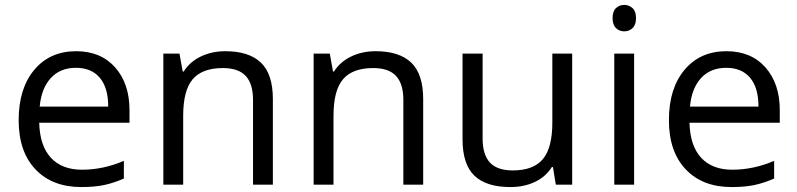

<svg xmlns="http://www.w3.org/2000/svg" viewBox="-20 -754 3256 784"><path d="M312 9.8Q193.4 9.8 124.8 -62.5Q56.2 -134.8 56.2 -263.2Q56.2 -392.6 119.9 -468.8Q183.6 -544.9 291 -544.9Q391.6 -544.9 450.2 -478.8Q508.8 -412.6 508.8 -304.2V-252.9H140.1Q142.6 -158.7 187.7 -109.9Q232.9 -61 314.9 -61Q401.4 -61 485.8 -97.2V-24.9Q442.9 -6.3 404.5 1.7Q366.2 9.8 312 9.8ZM290 -477.1Q225.6 -477.1 187.3 -435.1Q148.9 -393.1 142.1 -318.8H421.9Q421.9 -395.5 387.7 -436.3Q353.5 -477.1 290 -477.1Z M1013.2 0V-346.2Q1013.2 -411.6 983.4 -443.8Q953.6 -476.1 890.1 -476.1Q806.2 -476.1 767.1 -430.7Q728 -385.3 728 -280.8V0H647V-535.2H712.9L726.1 -461.9H730Q754.9 -501.5 799.8 -523.2Q844.7 -544.9 899.9 -544.9Q996.6 -544.9 1045.4 -498.3Q1094.2 -451.7 1094.2 -349.1V0Z M1627 0V-346.2Q1627 -411.6 1597.2 -443.8Q1567.4 -476.1 1503.9 -476.1Q1419.9 -476.1 1380.9 -430.7Q1341.8 -385.3 1341.8 -280.8V0H1260.7V-535.2H1326.7L1339.8 -461.9H1343.8Q1368.7 -501.5 1413.6 -523.2Q1458.5 -544.9 1513.7 -544.9Q1610.4 -544.9 1659.2 -498.3Q1708 -451.7 1708 -349.1V0Z M1950.7 -535.2V-188Q1950.7 -122.6 1980.5 -90.3Q2010.3 -58.1 2073.7 -58.1Q2157.7 -58.1 2196.5 -104Q2235.4 -149.9 2235.4 -253.9V-535.2H2316.4V0H2249.5L2237.8 -71.8H2233.4Q2208.5 -32.2 2164.3 -11.2Q2120.1 9.8 2063.5 9.8Q1965.8 9.8 1917.2 -36.6Q1868.7 -83 1868.7 -185.1V-535.2Z M2569.3 0H2488.3V-535.2H2569.3ZM2481.4 -680.2Q2481.4 -708 2495.1 -720.9Q2508.8 -733.9 2529.3 -733.9Q2548.8 -733.9 2563 -720.7Q2577.1 -707.5 2577.1 -680.2Q2577.1 -652.8 2563 -639.4Q2548.8 -626 2529.3 -626Q2508.8 -626 2495.1 -639.4Q2481.4 -652.8 2481.4 -680.2Z M2967.3 9.8Q2848.6 9.8 2780 -62.5Q2711.4 -134.8 2711.4 -263.2Q2711.4 -392.6 2775.1 -468.8Q2838.9 -544.9 2946.3 -544.9Q3046.9 -544.9 3105.5 -478.8Q3164.1 -412.6 3164.1 -304.2V-252.9H2795.4Q2797.9 -158.7 2843 -109.9Q2888.2 -61 2970.2 -61Q3056.6 -61 3141.1 -97.2V-24.9Q3098.1 -6.3 3059.8 1.7Q3021.5 9.8 2967.3 9.8ZM2945.3 -477.1Q2880.9 -477.1 2842.5 -435.1Q2804.2 -393.1 2797.4 -318.8H3077.1Q3077.1 -395.5 3043 -436.3Q3008.8 -477.1 2945.3 -477.1Z"/></svg>

Font: f06041945
Style: Regular
Weight: 400
Foundry: Ascender Corporation
Version: Version 1.10